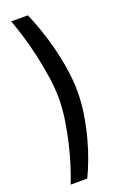

<svg xmlns="http://www.w3.org/2000/svg" viewBox="-167 -797 606 967"><g transform="rotate(-20 136.0 -313.5)"><path d="M122 124H33Q48 87 64.5 35.5Q81 -16 94.5 -74Q108 -132 117 -191.5Q126 -251 126 -304Q126 -358 117 -419Q108 -480 94.5 -541Q81 -602 64.5 -656Q48 -710 33 -751H122Q138 -715 156.5 -663.5Q175 -612 190.5 -552Q206 -492 216 -428Q226 -364 226 -304Q226 -244 216 -182Q206 -120 190.5 -62.5Q175 -5 156.5 43Q138 91 122 124Z"/></g></svg>

Font: Cairo Play SemiBold
Style: Regular
Weight: 600
Designer: Mohamed Gaber, Accademia di Belle Arti di Urbino
Foundry: Kief Type Foundry, Accademia di Belle Arti di Urbino
Version: Version 3.130;gftools[0.9.24]